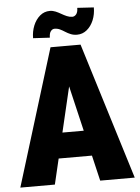

<svg xmlns="http://www.w3.org/2000/svg" viewBox="-60 -948 725 995"><g transform="rotate(-5 302.5 -451.0)"><path d="M316.9 -561.5 184.6 0H4.9L224.1 -710.9H336.4ZM420.4 0 288.1 -561.5 266.1 -710.9H380.4L600.1 0ZM425.8 -265.1V-132.8H117.7V-265.1ZM379.9 -902.3 465.8 -897Q465.8 -861.3 453.4 -831.1Q440.9 -800.8 418.5 -782.2Q396 -763.7 367.2 -763.7Q349.1 -763.7 334.2 -769.8Q319.3 -775.9 306.6 -784.2Q293.9 -792.5 281 -798.6Q268.1 -804.7 252.9 -804.7Q241.7 -804.7 233.4 -793.9Q225.1 -783.2 225.1 -760.7L138.2 -765.6Q138.2 -800.3 150.6 -830.8Q163.1 -861.3 185.3 -880.1Q207.5 -898.9 236.8 -898.9Q252 -898.9 266.4 -892.8Q280.8 -886.7 294.4 -878.7Q308.1 -870.6 322.3 -864.5Q336.4 -858.4 350.6 -858.4Q362.3 -858.4 371.1 -869.1Q379.9 -879.9 379.9 -902.3Z"/></g></svg>

Font: Roboto Condensed Black
Style: Regular
Weight: 900
Designer: Christian Robertson
Foundry: Google
Version: Version 3.008; 2023